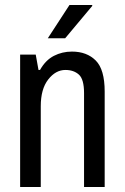

<svg xmlns="http://www.w3.org/2000/svg" viewBox="-20 -743 496 763"><path d="M60 0V-526H122L133 -465H139Q161 -504 194 -521Q227 -538 266 -538Q325 -538 360.5 -502.5Q396 -467 396 -379V0H314V-373Q314 -428 293.5 -446.5Q273 -465 240 -465Q201 -465 171.5 -427Q142 -389 142 -321V0ZM170 -591 256 -723H346L347 -720L239 -591Z"/></svg>

Font: Archivo Narrow
Style: Regular
Weight: 400
Designer: Hector Gatti
Foundry: Omnibus-Type
Version: Version 3.002